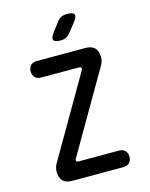

<svg xmlns="http://www.w3.org/2000/svg" viewBox="-137 -1036 874 1122"><g transform="rotate(-15 300.0 -475.0)"><path d="M158 0Q120 0 101.5 -18.5Q83 -37 83 -75Q83 -88 86 -99Q89 -110 95 -121L377 -607Q383 -618 380.5 -624Q378 -630 364 -630H138Q115 -630 101.5 -643.5Q88 -657 88 -680Q88 -703 101.5 -716.5Q115 -730 139 -730H432Q469 -730 488 -711.5Q507 -693 507 -656Q507 -643 504 -631.5Q501 -620 495 -609L213 -123Q206 -112 209 -106Q212 -100 225 -100H467Q490 -100 503.5 -86.5Q517 -73 517 -50Q517 -27 503.5 -13.5Q490 0 467 0ZM305 -810Q269 -810 262.5 -823.5Q256 -837 277 -866L319 -921Q331 -937 345.5 -943.5Q360 -950 380 -950Q416 -950 423 -936Q430 -922 407 -893L362 -837Q351 -823 337 -816.5Q323 -810 305 -810Z"/></g></svg>

Font: Maple Mono NL Medium
Style: Regular
Weight: 500
Monospace: yes
Designer: subframe7536
Version: Version 7.000